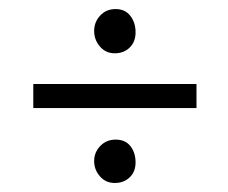

<svg xmlns="http://www.w3.org/2000/svg" viewBox="-20 -423 508 428"><path d="M269 -316.9Q255.9 -304.2 235.8 -304.2Q215.8 -304.2 202.9 -319.1Q189.9 -334 189.9 -354Q189.9 -374 203.4 -388.4Q216.8 -402.8 237.8 -402.8Q258.8 -402.8 270.5 -387.7Q282.2 -372.6 282.2 -351.1Q282.2 -329.6 269 -316.9ZM54.2 -182.1V-235.8H418V-182.1ZM237.8 -111.8Q259.3 -111.8 270.8 -97.2Q282.2 -82.5 282.2 -61Q282.2 -40 269 -27.6Q255.9 -15.1 235.8 -15.1Q215.8 -15.1 202.9 -29.8Q189.9 -44.4 189.9 -64Q189.9 -83.5 203.6 -97.7Q217.3 -111.8 237.8 -111.8Z"/></svg>

Font: Junicode SmCond
Style: Italic
Weight: 400
Width: 4
Italic angle: -11°
Designer: Peter S. Baker
Version: Version 2.206